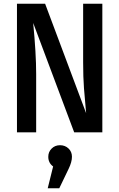

<svg xmlns="http://www.w3.org/2000/svg" viewBox="-20 -710 640 1030"><path d="M158 -587Q174 -423 174 -313V0H71V-690H222L442 -103Q435 -177 430.5 -236.5Q426 -296 426 -376V-690H529V0H378ZM366 131Q366 159 348 196L298 300H236L265 183Q239 164 239 131Q239 105 257 87Q275 69 302 69Q329 69 347.5 86.5Q366 104 366 131Z"/></svg>

Font: Fira Mono Medium
Style: Regular
Weight: 500
Designer: Carrois Corporate & Edenspiekermann AG
Foundry: Carrois Corporate GbR & Edenspiekermann AG
Version: Version 3.206